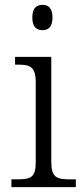

<svg xmlns="http://www.w3.org/2000/svg" viewBox="-20 -770 342 790"><path d="M155 -646C178 -646 196 -658 196 -698C196 -738 178 -750 155 -750C131 -750 113 -738 113 -698C113 -658 131 -646 155 -646ZM27 0H292V-32H271C213 -32 191 -39 191 -105V-536H42V-504H52C103 -504 127 -497 127 -431V-102C127 -38 105 -32 47 -32H27Z"/></svg>

Font: Noto Serif Lao Light
Style: Regular
Weight: 300
Designer: Monotype Design Team
Foundry: Monotype Imaging Inc.
Version: Version 2.003